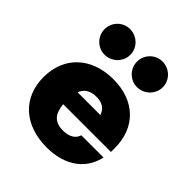

<svg xmlns="http://www.w3.org/2000/svg" viewBox="-190 -785 911 911"><g transform="rotate(45 265.5 -329.5)"><path d="M155.3 -496.6C203.1 -496.6 242.7 -535.6 242.7 -582.5C242.7 -630.4 203.1 -668.5 155.3 -668.5C108.4 -668.5 69.8 -630.4 69.8 -582.5C69.8 -535.6 108.4 -496.6 155.3 -496.6ZM373 -496.6C420.9 -496.6 460.4 -535.6 460.4 -582.5C460.4 -630.4 420.9 -668.5 373 -668.5C326.2 -668.5 287.6 -630.4 287.6 -582.5C287.6 -535.6 326.2 -496.6 373 -496.6ZM503.4 -218.3C503.4 -356.4 411.6 -444.3 268.1 -444.3C123.5 -444.3 25.9 -356.4 25.9 -217.3C25.9 -79.6 121.6 8.8 272.5 8.8C397.9 8.8 477.5 -54.7 497.1 -148.4H348.1C339.4 -119.6 313 -102.5 270 -102.5C211.9 -102.5 188 -134.8 183.1 -191.9H503.4ZM270 -328.6C310.5 -328.6 333 -311.5 344.2 -280.3H191.4C203.1 -310.5 227.1 -328.6 270 -328.6Z"/></g></svg>

Font: Now Black
Style: Regular
Weight: 400
Designer: Alfredo Marco Pradil
Foundry: Alfredo Marco Pradil
Version: Version 1.200;hotconv 1.0.109;makeotfexe 2.5.65596